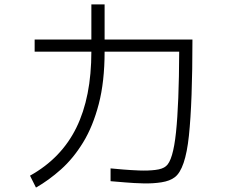

<svg xmlns="http://www.w3.org/2000/svg" viewBox="-20 -820 1040 870"><path d="M143 30 116 -24Q258 -103 326 -241.5Q394 -380 394 -586H137V-641H394V-800H454V-641H852Q852 -357 836 -205Q820 -53 772 -17Q750 0 712 6Q674 12 630.5 11Q587 10 547 6.5Q507 3 481 1V-57Q501 -55 536.5 -52Q572 -49 611.5 -47.5Q651 -46 684 -50Q717 -54 732 -67Q764 -92 777.5 -220.5Q791 -349 792 -586H454Q454 -450 427.5 -348.5Q401 -247 356.5 -174.5Q312 -102 256.5 -52.5Q201 -3 143 30Z"/></svg>

Font: Murecho Light
Style: Regular
Weight: 300
Designer: Neil Summerour
Foundry: Positype
Version: Version 1.010; ttfautohint (v1.8.3)